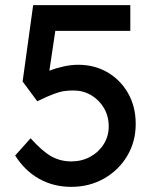

<svg xmlns="http://www.w3.org/2000/svg" viewBox="-20 -720 608 747"><path d="M39 -115 99 -182Q146 -130 181 -111Q216 -92 257 -92Q298 -92 331 -110Q364 -128 383.5 -159Q403 -190 403 -228Q403 -268 384.5 -299.5Q366 -331 335 -349.5Q304 -368 265 -368Q246 -368 229 -365.5Q212 -363 188 -354Q164 -345 125 -326L68 -403L109 -700H487V-600H177L198 -619L165 -397L140 -426Q150 -436 174 -445.5Q198 -455 227.5 -461.5Q257 -468 284 -468Q348 -468 398.5 -438.5Q449 -409 478.5 -357Q508 -305 508 -238Q508 -169 475 -113.5Q442 -58 385 -25.5Q328 7 257 7Q188 7 132 -24.5Q76 -56 39 -115Z"/></svg>

Font: Mach
Style: Regular
Weight: 400
Version: Version 1.002